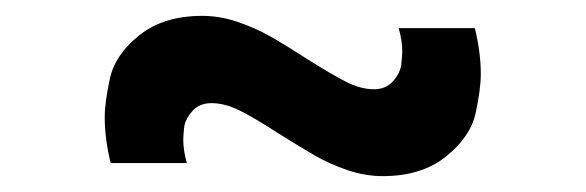

<svg xmlns="http://www.w3.org/2000/svg" viewBox="-20 -436 738 242"><path d="M462.5 -214Q440.5 -214 418.2 -221.5Q396 -229 377.2 -239.8Q358.5 -250.5 331.5 -267.5Q301.5 -287 282.5 -296.5Q263.5 -306 246.5 -306Q231 -306 222 -295.5Q213 -285 212 -274.5Q211 -264 211 -260Q211 -246 215.5 -230.5H119.5Q112 -261 112 -288Q112 -307 118.5 -337Q125 -367 155.5 -391.5Q186 -416 235 -416Q257 -416 279.2 -408.5Q301.5 -401 320.5 -390.2Q339.5 -379.5 366.5 -362Q397.5 -342.5 416 -333Q434.5 -323.5 451.5 -323.5Q466.5 -323.5 475.5 -333.8Q484.5 -344 485.8 -355Q487 -366 487 -371Q487 -385 482.5 -400.5H578.5Q586 -370 586 -343Q586 -323.5 579.5 -293.5Q573 -263.5 542.2 -238.8Q511.5 -214 462.5 -214Z"/></svg>

Font: Vela Sans SemBd
Style: Regular
Weight: 600
Designer: Principal design: Mikhail Sharanda - project Manrope.
Design modification: Ravid Balaliev
Foundry: Mikhail Sharanda
Version: Version 1.001